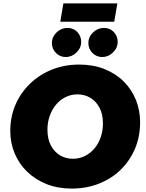

<svg xmlns="http://www.w3.org/2000/svg" viewBox="-20 -1089 850 1121"><path d="M398 12Q318 12 252.5 -14Q187 -40 139.5 -85.5Q92 -131 66 -192.5Q40 -254 40 -324Q40 -408 71 -479Q102 -550 157.5 -602.5Q213 -655 285.5 -683.5Q358 -712 442 -712Q524 -712 589.5 -686Q655 -660 701.5 -614Q748 -568 773 -507Q798 -446 798 -375Q798 -291 768 -220.5Q738 -150 684 -97.5Q630 -45 557 -16.5Q484 12 398 12ZM405 -162Q444 -162 476.5 -178.5Q509 -195 532.5 -223.5Q556 -252 568.5 -289.5Q581 -327 581 -368Q581 -423 560.5 -461Q540 -499 506.5 -518.5Q473 -538 433 -538Q394 -538 361.5 -521.5Q329 -505 305.5 -476Q282 -447 269.5 -410Q257 -373 257 -332Q257 -277 277.5 -239Q298 -201 331.5 -181.5Q365 -162 405 -162ZM577 -756Q543 -756 519.5 -780Q496 -804 496 -837Q496 -874 523.5 -900Q551 -926 587 -926Q622 -926 644.5 -902Q667 -878 667 -845Q667 -809 639.5 -782.5Q612 -756 577 -756ZM364 -756Q330 -756 306.5 -780Q283 -804 283 -837Q283 -874 310.5 -900Q338 -926 374 -926Q409 -926 431.5 -902Q454 -878 454 -845Q454 -809 426.5 -782.5Q399 -756 364 -756ZM332 -962 350 -1069H665L647 -962Z"/></svg>

Font: MuseoModerno Black
Style: Italic
Weight: 900
Italic angle: -9°
Designer: Pablo Cosgaya, Héctor Gatti, Marcela Romero, and the Authors of The MuseoModerno Project.
Foundry: Omnibus-Type Team
Version: Version 1.003